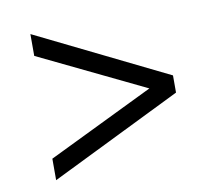

<svg xmlns="http://www.w3.org/2000/svg" viewBox="-58 -552 633 572"><g transform="rotate(-10 259.0 -266.0)"><path d="M68 -110 389 -266 68 -421V-487L465 -292V-240L68 -45Z"/></g></svg>

Font: Evergrow Sans
Style: Light
Weight: 300
Foundry: 10Web
Version: Version 1.000